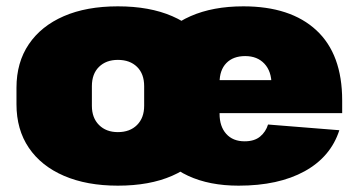

<svg xmlns="http://www.w3.org/2000/svg" viewBox="-20 -573 1131 606"><path d="M352 13Q254 13 182 -18Q110 -49 71 -106.5Q32 -164 32 -244V-296Q32 -376 71 -433.5Q110 -491 181.5 -522Q253 -553 352 -553Q452 -553 523.5 -522Q595 -491 633.5 -433.5Q672 -376 672 -296V-244Q672 -164 633 -106.5Q594 -49 523 -18Q452 13 352 13ZM352 -156Q390 -156 412.5 -178.5Q435 -201 435 -239V-301Q435 -340 412.5 -362Q390 -384 352 -384Q315 -384 292.5 -362Q270 -340 270 -301V-239Q270 -201 292.5 -178.5Q315 -156 352 -156ZM733 13Q641 13 574 -18Q507 -49 471 -107Q435 -165 435 -245V-295Q435 -376 473 -433.5Q511 -491 581.5 -522Q652 -553 748 -553Q897 -553 978.5 -477.5Q1060 -402 1060 -256V-216H630V-320H873L837 -282V-306Q837 -348 814.5 -372Q792 -396 754 -396Q716 -396 694.5 -374Q673 -352 673 -312V-214Q673 -174 694 -150.5Q715 -127 752 -127Q783 -127 801 -142Q819 -157 826 -180L1051 -162Q1024 -78 941.5 -32.5Q859 13 733 13Z"/></svg>

Font: Pathway Extreme SemiCondensed Black
Style: Regular
Weight: 900
Width: 4
Version: Version 1.001;gftools[0.9.26]